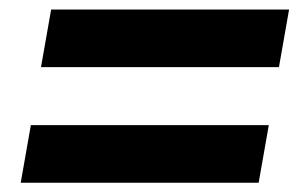

<svg xmlns="http://www.w3.org/2000/svg" viewBox="-20 -550 633 407"><path d="M23.9 -162.6H528.3L549.8 -284.7H45.4ZM66.9 -407.7H571.3L592.8 -529.8H88.4Z"/></svg>

Font: Cascadia Mono PL
Style: Bold Italic
Weight: 700
Italic angle: -10°
Monospace: yes
Designer: Aaron Bell
Foundry: Saja Typeworks
Version: Version 2404.023